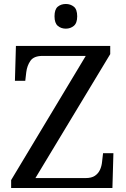

<svg xmlns="http://www.w3.org/2000/svg" viewBox="-20 -945 632 965"><path d="M36 0V-40L411 -664H194Q150 -664 133 -639.5Q116 -615 112 -582L107 -539H55L60 -714H534V-673L158 -50H410Q440 -50 457 -61.5Q474 -73 482.5 -91.5Q491 -110 493 -132L498 -175H550L545 0ZM311 -801Q287 -801 270.5 -815Q254 -829 254 -863Q254 -898 270.5 -911.5Q287 -925 311 -925Q334 -925 351 -911.5Q368 -898 368 -863Q368 -829 351 -815Q334 -801 311 -801Z"/></svg>

Font: Noto Serif Ethiopic
Style: Regular
Weight: 400
Designer: Monotype Design Team
Foundry: Monotype Imaging Inc.
Version: Version 2.102